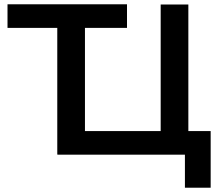

<svg xmlns="http://www.w3.org/2000/svg" viewBox="-20 -720 1023 895"><path d="M962 -109V155H842V1H248V0H247V-590H15V-700H572V-590H376V-109H729V-699H858V-109Z"/></svg>

Font: Montserrat Alternates SemiBold
Style: Regular
Weight: 600
Designer: Julieta Ulanovsky
Foundry: Julieta Ulanovsky
Version: Version 7.200